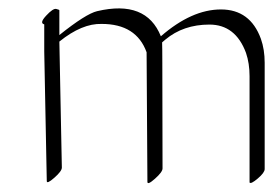

<svg xmlns="http://www.w3.org/2000/svg" viewBox="-20 -399 636 447"><path d="M216.8 -343.3Q170.9 -344.7 118.2 -302.2L124 -8.8Q124 -0.5 106.4 14.9Q88.9 30.3 88.9 22.5L83 -279.3V-342.3Q71.3 -345.2 87.4 -362.5Q103.5 -379.9 110.8 -378.2Q118.2 -376.5 118.2 -375V-317.4Q179.7 -366.7 206.1 -373Q320.3 -399.9 354.5 -314.5Q426.3 -377 494.4 -377Q562.5 -377 587.4 -308.6Q596.2 -283.7 596.2 -252.9V-5.4Q596.2 2.9 580.1 16.6Q564 30.3 561 25.9V-221.7Q561 -251.5 552.7 -275.9Q528.3 -341.8 467.5 -341.8Q406.7 -341.8 364.7 -306.6Q360.8 -303.2 357.4 -300.3Q357.9 -286.6 357.9 -254.4L358.4 -6.8Q358.4 1.5 340.8 17.1Q323.2 32.7 323.2 24.4L321.3 -277.3Q297.4 -343.3 216.8 -343.3Z"/></svg>

Font: ML-NILA05
Style: Regular
Weight: 400
Designer: CLT@C-DIT
Version: Version ML-NILA05 1.0